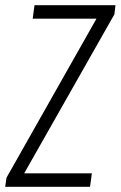

<svg xmlns="http://www.w3.org/2000/svg" viewBox="-36 -720 465 740"><path d="M-11 -35 359 -689 365 -648H90L97 -700H409L405 -665L34 -11L27 -52H318L311 0H-16Z"/></svg>

Font: Pathway Extreme Condensed Thin
Style: Italic
Weight: 250
Width: 3
Italic angle: -8°
Version: Version 1.001;gftools[0.9.26]